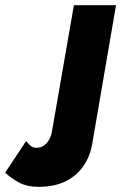

<svg xmlns="http://www.w3.org/2000/svg" viewBox="-181 -480 471 743"><path d="M-80 66 -161 188Q-139 209 -108 226Q-77 243 -30 243Q28 243 71 222.5Q114 202 141 163.5Q168 125 176 76L268 -460H105L20 29Q17 46 9 60.5Q1 75 -11.5 83.5Q-24 92 -40 92Q-53 92 -62 84.5Q-71 77 -80 66Z"/></svg>

Font: Jost ExtraBold
Style: Italic
Weight: 800
Italic angle: -5°
Version: Version 3.710